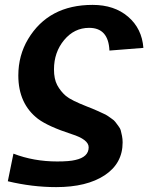

<svg xmlns="http://www.w3.org/2000/svg" viewBox="-20 -558 607 786"><path d="M214 103Q264 103 288 97Q343 85 343 45Q343 13 273 -9Q178 -40 136 -71Q55 -133 55 -249Q55 -331 95 -398Q179 -538 359 -538Q448 -538 504.5 -489.5Q561 -441 567 -362L428 -351Q424 -444 345 -444Q284 -444 242.5 -394Q201 -344 201 -274Q201 -235 214 -210Q228 -184 250 -165Q272 -147 336 -122Q339 -121 357.5 -113.5Q376 -106 379.5 -104Q383 -102 399 -95Q415 -88 419.5 -84.5Q424 -81 436 -73Q448 -65 452 -59Q456 -53 464 -43Q472 -33 474.5 -23.5Q477 -14 479.5 -1.5Q482 11 482 25Q482 111 408.5 159.5Q335 208 210 208Q112 208 12 184L35 71Q118 103 214 103Z"/></svg>

Font: Libra Sans
Style: Bold Italic
Weight: 700
Italic angle: -12°
Foundry: Context Ltd
Version: Version 1.002